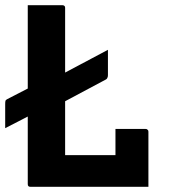

<svg xmlns="http://www.w3.org/2000/svg" viewBox="-34 -720 654 740"><path d="M84 0Q81 0 79 -0.5Q77 -1 75.5 -2.5Q74 -4 73.5 -6Q73 -8 73 -11Q73 -88 73 -166Q73 -244 73 -321Q73 -398 73 -472.5Q73 -547 73 -617Q73 -638 73 -658.5Q73 -679 73 -700Q107 -700 140 -700Q173 -700 206 -700Q210 -700 212.5 -698.5Q215 -697 216 -695Q217 -693 217 -689Q217 -619 217 -548Q217 -477 217 -405.5Q217 -334 217 -263Q217 -192 217 -122H429Q456 -122 474.5 -115.5Q493 -109 505 -94Q517 -79 525 -56Q533 -33 538 0ZM411 -223Q431 -223 450 -223Q469 -223 487.5 -223Q506 -223 527 -223Q531 -223 533 -221.5Q535 -220 536.5 -218Q538 -216 538 -212Q538 -193 538 -165.5Q538 -138 538 -106.5Q538 -75 538 -47Q538 -19 538 0Q489 -4 461 -18Q433 -32 422 -55Q411 -78 411 -108Q411 -122 411 -144Q411 -166 411 -188.5Q411 -211 411 -223ZM382 -528Q382 -517 382 -493.5Q382 -470 382 -431Q382 -426 381 -423Q380 -420 378.5 -417.5Q377 -415 373 -413L208 -325Q193 -317 179 -314Q165 -311 151 -307.5Q137 -304 118 -294L-14 -226Q-14 -236 -14 -246Q-14 -256 -14 -273Q-14 -290 -14 -319Q-14 -327 -13 -331Q-12 -335 -6 -338L124 -405Q139 -413 152 -416.5Q165 -420 178.5 -423.5Q192 -427 207 -435Z"/></svg>

Font: Recursive Monospace
Style: Bold
Weight: 700
Version: Version 1.047